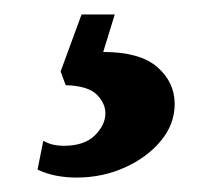

<svg xmlns="http://www.w3.org/2000/svg" viewBox="-20 -26 295 266"><path d="M86 220Q72 220 58.5 217.5Q45 215 32 209L40 169Q47 173 54 174.5Q61 176 68 176Q97 176 111.5 161.5Q126 147 126 131Q126 117 114 105Q102 93 71 92L64 73L93 -6H139L123 46Q174 46 198 67Q222 88 222 118Q222 146 203 169Q184 192 153 206Q122 220 86 220Z"/></svg>

Font: Manuale
Style: Regular
Weight: 400
Designer: Eduardo Tunni / Pablo Cosgaya
Foundry: Eduardo Tunni / Pablo Cosgaya
Version: Version 1.002